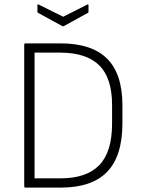

<svg xmlns="http://www.w3.org/2000/svg" viewBox="-20 -852 641 872"><path d="M96 0Q90 0 90 -6V-649Q90 -655 96 -655H255Q396 -655 466 -586Q536 -517 536 -373V-293Q536 -143 466.5 -71.5Q397 0 256 0ZM137 -42H254Q373 -42 431 -102Q489 -162 489 -291V-375Q489 -498 430.5 -555.5Q372 -613 253 -613H137ZM262 -734 154 -793Q150 -794 150 -799V-828Q150 -835 156 -831L267 -776L376 -831Q382 -834 382 -828V-799Q382 -794 378 -793L271 -734Q266 -731 262 -734Z"/></svg>

Font: Sofia Sans Semi Condensed Light
Style: Regular
Weight: 300
Designer: Botio Nikoltchev, Ani Petrova
Foundry: lettersoup
Version: Version 4.100; ttfautohint (v1.8.4.7-5d5b)